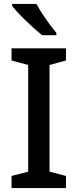

<svg xmlns="http://www.w3.org/2000/svg" viewBox="-20 -961 397 981"><path d="M166 -941H42V-931C69 -894 149 -817 196 -781H268V-793C236 -830 190 -896 166 -941ZM317 0V-62L233 -84V-629L317 -652V-714H39V-652L124 -629V-84L39 -62V0Z"/></svg>

Font: Noto Sans Cherokee Medium
Style: Regular
Weight: 500
Designer: Monotype Design Team
Foundry: Monotype Imaging Inc.
Version: Version 2.001